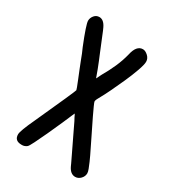

<svg xmlns="http://www.w3.org/2000/svg" viewBox="-150 -756 677 756"><g transform="rotate(30 188.0 -377.5)"><path d="M62 -194Q144 -374 144 -379Q144 -382 129 -419Q121 -439 114 -456Q107 -473 101 -489Q96 -503 91 -515Q86 -527 81 -538Q64 -580 55.5 -605.5Q47 -631 47 -639Q47 -652 56 -663Q65 -674 79 -674Q99 -674 112 -647Q117 -637 126 -614Q135 -591 151 -553L163 -524Q178 -487 182 -474.5Q186 -462 188 -458Q193 -469 200 -482Q217 -511 230.5 -541.5Q244 -572 252 -604Q262 -650 291 -650Q302 -650 314 -639Q326 -628 326 -613Q326 -600 315.5 -570.5Q305 -541 290.5 -508.5Q276 -476 262 -447Q248 -418 241 -406Q228 -384 228 -377Q228 -374 235 -358.5Q242 -343 252.5 -321Q263 -299 275.5 -274Q288 -249 299 -226Q311 -202 319.5 -184Q328 -166 330 -161Q336 -147 340.5 -135.5Q345 -124 345 -117Q345 -103 334.5 -92Q324 -81 310 -81Q288 -81 275 -109L271 -118Q266 -129 254 -153.5Q242 -178 222 -220Q213 -238 205.5 -254.5Q198 -271 191 -283Q189 -288 187.5 -290.5Q186 -293 185 -295Q183 -300 184.5 -296.5Q186 -293 184 -296Q175 -275 160.5 -241.5Q146 -208 131 -176Q116 -144 104 -119.5Q92 -95 87 -92Q77 -85 67 -85H64Q32 -85 32 -114Q32 -130 62 -194Z"/></g></svg>

Font: PreciousPlastic
Style: Regular
Weight: 700
Version: Version 001.006